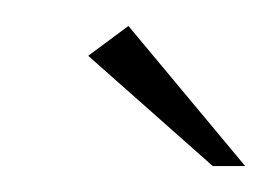

<svg xmlns="http://www.w3.org/2000/svg" viewBox="-20 -588 209 148"><path d="M144 -460 48 -545 79 -568 169 -460Z"/></svg>

Font: Genos Thin Light
Style: Italic
Weight: 300
Italic angle: -8°
Version: Version 1.010